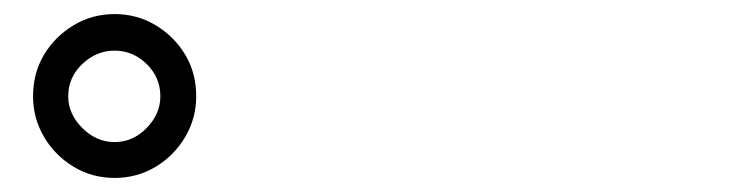

<svg xmlns="http://www.w3.org/2000/svg" viewBox="-20 -844 1040 273"><path d="M27 -707Q27 -740 42.5 -766Q58 -792 84.5 -808Q111 -824 143 -824Q175 -824 201.5 -808Q228 -792 243.5 -766Q259 -740 259 -707Q259 -676 243.5 -649.5Q228 -623 201.5 -607Q175 -591 143 -591Q111 -591 84.5 -607Q58 -623 42.5 -649.5Q27 -676 27 -707ZM77 -707Q77 -682 97 -662Q117 -642 143 -642Q169 -642 188.5 -662Q208 -682 208 -707Q208 -734 188.5 -753Q169 -772 143 -772Q117 -772 97 -753Q77 -734 77 -707Z"/></svg>

Font: Noto Sans KR Medium
Style: Regular
Weight: 500
Designer: Ryoko NISHIZUKA  (kana, bopomofo & ideographs); Paul D. Hunt (Latin, Greek & Cyrillic); Sandoll Communications , Soo-you
Foundry: Adobe
Version: Version 2.004-H2;hotconv 1.0.118;makeotfexe 2.5.65603